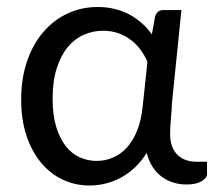

<svg xmlns="http://www.w3.org/2000/svg" viewBox="-20 -536 632 562"><path d="M411.5 -355Q404 -373 392.2 -389.2Q380.5 -405.5 364.2 -418.2Q348 -431 327.2 -438.5Q306.5 -446 281.5 -446Q252 -446 225.2 -434.2Q198.5 -422.5 178.2 -398Q158 -373.5 146 -336Q134 -298.5 134 -247Q134 -199 144.5 -164.8Q155 -130.5 172.5 -108.2Q190 -86 213.5 -75.5Q237 -65 263 -65Q288 -65 310.8 -74.8Q333.5 -84.5 351.5 -104.2Q369.5 -124 381.8 -154.8Q394 -185.5 398 -227.5ZM586 -62.5V-26.5Q586 -15 570 -5.5Q554 4 525.5 4Q506 4 487.8 -1.5Q469.5 -7 454 -18.2Q438.5 -29.5 427 -47Q415.5 -64.5 409.5 -88.5Q393.5 -63 374 -45Q354.5 -27 332.8 -15.5Q311 -4 288 1.5Q265 7 242 7Q200 7 163.5 -10.2Q127 -27.5 100 -60Q73 -92.5 57.5 -139Q42 -185.5 42 -244.5Q42 -306.5 59.2 -356.8Q76.5 -407 106.8 -442.2Q137 -477.5 177.8 -496.5Q218.5 -515.5 266 -515.5Q293 -515.5 316.8 -509.5Q340.5 -503.5 360.2 -492.8Q380 -482 396.2 -467.2Q412.5 -452.5 424.5 -435.5L434 -488Q440 -506.5 458 -506.5H511L483.5 -236Q482.5 -211.5 480.2 -187.8Q478 -164 478 -144Q478 -122 484 -106.8Q490 -91.5 500.8 -81.5Q511.5 -71.5 525.8 -67Q540 -62.5 556.5 -62.5Z"/></svg>

Font: Lato-Regular
Style: Regular
Weight: 400
Designer: Lukasz Dziedzic with Adam Twardoch and Botio Nikoltchev
Foundry: tyPoland Lukasz Dziedzic
Version: Version 2.015; 2015-08-06; http://www.latofonts.com/